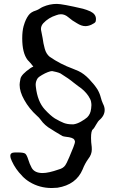

<svg xmlns="http://www.w3.org/2000/svg" viewBox="-20 -738 596 970"><path d="M241.2 211.9Q180.2 211.9 129.9 181.6Q108.9 168.9 92.8 151.9L91.8 150.4Q58.6 117.2 40 76.2Q32.2 60.5 32.2 48.8Q32.2 32.2 56.2 32.2H69.8Q99.1 32.2 107.2 38.1Q115.2 43.9 123 68.8Q129.4 90.3 140.1 109.9Q154.8 136.2 195.3 136.2Q225.1 136.2 276.4 118.2Q299.3 112.3 309.6 97.2Q317.9 84.5 323.7 69.8Q326.7 62.5 330.1 55.7Q340.8 31.2 350.6 5.9Q358.9 -16.1 358.9 -21.5Q358.9 -26.4 355 -32.7Q348.1 -43.5 313.5 -46.9Q301.3 -48.3 295.4 -50.8Q276.9 -61 257.8 -73.2L239.3 -85Q206.1 -103.5 185.1 -133.3Q177.2 -144.5 166.5 -153.3Q127 -189 102.5 -233.4Q79.1 -274.9 79.1 -309.6Q79.1 -318.4 83.3 -340.1Q87.4 -361.8 134.8 -394.5Q141.6 -398.9 148.4 -401.4L135.3 -418L119.1 -435.5Q92.3 -470.7 92.3 -544.4Q92.3 -581.1 99.6 -607.4L100.1 -608.4Q108.9 -640.1 124 -660.6Q136.2 -677.7 162.1 -685.1Q172.9 -689 182.1 -695.3Q189.5 -700.2 197.3 -703.6Q231 -718.3 267.1 -718.3Q294.4 -718.3 399.4 -693.8Q418.5 -688.5 437 -680.2Q464.8 -666.5 464.8 -642.1Q464.8 -635.7 462.9 -628.4Q460 -621.6 440.9 -612.8Q425.3 -606 411.1 -606Q391.6 -606 368.7 -620.6Q344.7 -633.8 325.2 -650.9Q307.6 -666 288.1 -666Q276.4 -666 264.2 -661.1Q225.1 -648.9 198.7 -620.6Q187 -607.4 187 -592.3Q187 -586.4 188.5 -580.6Q191.9 -565.9 195.3 -545.9Q198.7 -518.6 206.1 -491.9Q213.4 -465.3 231 -451.2Q284.2 -414.1 348.6 -390.6L376.5 -378.9Q403.8 -366.2 430.2 -338.6Q456.5 -311 472.2 -286.6Q483.9 -266.6 489.3 -245.1Q493.2 -229.5 500 -214.4Q508.8 -198.2 508.8 -182.6Q508.8 -153.3 480.5 -129.9Q476.6 -127 466.8 -110.4Q454.6 -88.4 449.2 -84.5Q439.9 -77.6 439.9 -41Q439.9 -20.5 443.4 4.4L443.8 17.1Q443.8 42.5 425.8 64.9Q408.7 88.9 397.9 116.7L397.5 117.7Q364.7 195.3 270.5 210.4Q255.4 211.9 241.2 211.9ZM351.6 -109.9Q369.1 -112.3 388.9 -123.5Q408.7 -134.8 420.4 -145Q437.5 -162.1 439.9 -187L440.4 -189Q441.9 -198.2 441.9 -207Q441.9 -214.4 439.9 -224.9Q438 -235.4 426.8 -252.9Q407.2 -281.7 376.5 -301.8Q365.2 -310.1 353.5 -319.3Q328.6 -340.3 285.2 -367.2Q278.8 -370.6 263.7 -374.5Q246.1 -378.9 243.2 -378.9Q235.4 -378.9 221.4 -373.5Q207.5 -368.2 192.1 -359.1Q176.8 -350.1 171.4 -344.2Q160.2 -328.6 160.2 -309.6Q160.2 -304.7 161.1 -299.3Q169.4 -225.1 206.1 -185.1Q235.4 -153.3 257.8 -139.2L261.7 -137.2Q282.2 -125 302.7 -116.7Q320.8 -109.9 344.2 -109.9Z"/></svg>

Font: Kurland
Style: Regular
Weight: 400
Designer: GGBot
Version: 0.22